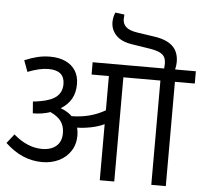

<svg xmlns="http://www.w3.org/2000/svg" viewBox="-62 -949 1077 1011"><g transform="rotate(5 476.0 -443.5)"><path d="M956.1 -551.3H851.1V0H774.4V-551.3H578.6V-0.5H502V-296.9Q470.2 -281.7 431.6 -274.2Q393.1 -266.6 358.9 -266.1Q364.3 -246.1 364.3 -224.6Q364.3 -177.7 341.1 -142.3Q317.9 -106.9 278.6 -88.1Q239.3 -69.3 191.4 -69.3Q138.7 -69.3 90.3 -89.6Q42 -109.9 -4.4 -153.3L33.7 -201.7Q106.9 -138.2 184.6 -138.2Q231.4 -138.2 259.3 -161.9Q287.1 -185.5 287.1 -230.5Q287.1 -267.1 269.5 -292Q252 -316.9 212.4 -335.4Q169.9 -320.8 120.1 -320.8L115.2 -382.8Q128.9 -383.8 154.3 -388.2Q213.4 -398.4 240.5 -422.9Q267.6 -447.3 267.6 -487.8Q267.6 -560.5 182.6 -560.5Q135.7 -560.5 72.8 -535.6L50.8 -595.2Q85.9 -610.4 118.4 -618.2Q150.9 -626 185.5 -626Q231.9 -626 266.4 -610.4Q300.8 -594.7 319.6 -565.2Q338.4 -535.6 338.4 -494.1Q338.4 -448.7 320.1 -416.3Q301.8 -383.8 264.2 -360.4Q301.8 -346.7 324.7 -323.7Q424.3 -324.7 502 -370.1V-551.3H410.6V-616.2H956.1ZM790 -640.1Q790 -662.6 782.5 -676.5Q774.9 -690.4 755.9 -699.5Q736.8 -708.5 702.1 -713.9L608.9 -728.5Q551.3 -737.3 523.7 -766.8Q496.1 -796.4 496.1 -835.9Q496.1 -861.8 506.8 -887.2L555.2 -880.9L554.7 -871.1Q553.7 -860.4 553.7 -856.9Q553.7 -831.5 572 -814.9Q590.3 -798.3 634.3 -792L720.2 -779.3Q787.1 -770 819.3 -739.7Q851.6 -709.5 851.6 -655.8Q851.6 -636.7 846.7 -617.9Q841.8 -599.1 829.1 -576.7L784.7 -589.4Q790 -620.6 790 -640.1Z"/></g></svg>

Font: Varta
Style: Regular
Weight: 400
Designer: Joana Correia, Viktoriya Grabowska, Eben Sorkin
Foundry: Sorkin Type
Version: Version 1.002; ttfautohint (v1.3) -l 8 -r 24 -G 200 -x 12 -H